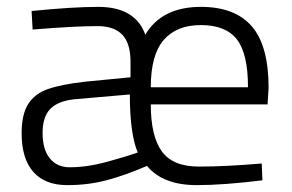

<svg xmlns="http://www.w3.org/2000/svg" viewBox="-20 -529 850 559"><path d="M43 -141Q43 -196 62 -226Q81 -256 119 -269.5Q157 -283 226 -291L360 -304V-349Q360 -403 336 -428Q312 -453 264 -453Q197 -453 75 -443L72 -497Q192 -509 266 -509Q374 -509 403 -428Q451 -509 565 -509Q664 -509 713 -452.5Q762 -396 762 -273L759 -225H419Q419 -133 451 -88.5Q483 -44 559 -44Q636 -44 742 -53L744 -4Q630 10 553 10Q454 10 408 -46Q343 -18 289.5 -4Q236 10 176 10Q111 10 77 -28.5Q43 -67 43 -141ZM702 -275Q702 -373 669.5 -414.5Q637 -456 565 -456Q494 -456 456.5 -412.5Q419 -369 419 -275ZM381 -85Q358 -140 358 -254L197 -240Q149 -235 126.5 -212Q104 -189 104 -142Q104 -94 125 -68Q146 -42 183 -42Q233 -42 288.5 -57Q344 -72 381 -85Z"/></svg>

Font: Cairo Light
Style: Regular
Weight: 300
Designer: Mohamed Gaber, Accademia di Belle Arti di Urbino and others
Foundry: Kief Type Foundry, Accademia di Belle Arti di Urbino and others
Version: Version 3.011